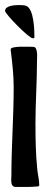

<svg xmlns="http://www.w3.org/2000/svg" viewBox="-22 -739 195 758"><path d="M32 -394C32 -278 23 -163 23 -47C23 -31 17 -1 40 -1C68 -1 99 0 127 -3C130 -3 133 -5 133 -8C133 -29 127 -51 125 -72C119 -131 118 -192 118 -251C118 -333 124 -414 124 -496C124 -509 129 -554 110 -554C96 -554 20 -559 20 -544C20 -541 21 -538 21 -535C27 -487 32 -442 32 -394ZM114 -591C114 -620 112 -705 81 -716C73 -719 59 -719 51 -719C37 -719 -2 -717 -2 -696C-2 -684 92 -588 107 -588H111Z"/></svg>

Font: DisSenso
Style: Regular
Weight: 400
Version: Version 1.150